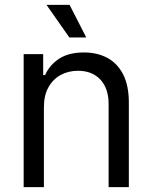

<svg xmlns="http://www.w3.org/2000/svg" viewBox="-20 -768 626 788"><path d="M160.2 -328.1V0H77.1V-545.9H157.2V-460H165Q184.1 -502 223.1 -527.3Q262.2 -552.7 324.2 -552.7Q379.4 -552.7 420.9 -530.3Q462.4 -507.8 485.6 -462.2Q508.8 -416.5 508.8 -346.7V0H425.8V-340.8Q425.8 -404.8 392.1 -441.2Q358.4 -477.5 300.3 -477.5Q260.3 -477.5 228.5 -460Q196.8 -442.4 178.5 -409.2Q160.2 -376 160.2 -328.1ZM264.6 -614.3 170.9 -748H265.6L334 -614.3Z"/></svg>

Font: GitLab Sans
Style: Regular
Weight: 400
Designer: Rasmus Andersson
Foundry: Modifications by GitLab B.V., manufactured by rsms
Version: Version 4.000;git-c8fb6b7